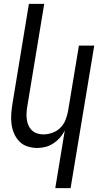

<svg xmlns="http://www.w3.org/2000/svg" viewBox="-20 -755 540 990"><path d="M265 215 314 -82Q304 -62 289 -45Q274 -28 255 -15.5Q236 -3 214.5 2.5Q193 8 172 8Q146 8 121.5 0Q97 -8 80 -25.5Q63 -43 53 -66Q43 -89 39.5 -114.5Q36 -140 38 -166.5Q40 -193 44 -219L129 -735H208L121 -208Q118 -191 117 -174Q116 -157 118 -140.5Q120 -124 126.5 -109Q133 -94 144.5 -83Q156 -72 171.5 -67Q187 -62 204 -62Q227 -62 250.5 -70.5Q274 -79 291.5 -96.5Q309 -114 318 -137Q327 -160 331 -183L387 -520H466L344 215Z"/></svg>

Font: Iosevka
Style: Italic
Weight: 400
Italic angle: -9°
Monospace: yes
Designer: Belleve Invis
Foundry: Belleve Invis
Version: Version 32.5.0; ttfautohint (v1.8.4)